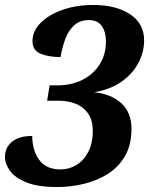

<svg xmlns="http://www.w3.org/2000/svg" viewBox="-21 -744 601 774"><path d="M210 10Q132 10 86 -8.5Q40 -27 19.5 -55Q-1 -83 -1 -111Q-1 -150 28 -173Q57 -196 109 -196Q109 -138 137 -99.5Q165 -61 223 -61Q257 -61 286.5 -78.5Q316 -96 334.5 -131Q353 -166 353 -218Q353 -275 316 -306.5Q279 -338 212 -338H169L179 -400H211Q267 -400 311 -422Q355 -444 380.5 -484Q406 -524 406 -577Q406 -615 389.5 -639Q373 -663 337 -663Q301 -663 278 -642Q255 -621 242.5 -587.5Q230 -554 223 -514Q175 -514 142.5 -527.5Q110 -541 110 -578Q110 -619 143 -652Q176 -685 231.5 -704.5Q287 -724 355 -724Q447 -724 503.5 -686.5Q560 -649 560 -581Q560 -535 537.5 -491.5Q515 -448 470.5 -416Q426 -384 359 -372Q428 -365 468.5 -327.5Q509 -290 509 -225Q509 -159 482 -113.5Q455 -68 410.5 -41Q366 -14 313.5 -2Q261 10 210 10Z"/></svg>

Font: Noto Serif
Style: Bold Italic
Weight: 700
Italic angle: -12°
Designer: Monotype Design Team
Foundry: Monotype Imaging Inc.
Version: Version 2.013